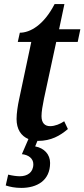

<svg xmlns="http://www.w3.org/2000/svg" viewBox="-20 -679 413 939"><path d="M167 10C229 10 274 -15 312 -48L294 -86C275 -73 249 -62 225 -62C199 -62 183 -78 183 -111C183 -132 188 -162 195 -196L255 -474H360L373 -536H269L295 -659H247C194 -556 127 -519 77 -519L67 -474H133L73 -191C67 -164 61 -125 61 -97C61 -47 83 -14 119 1L87 75C119 78 143 96 143 124C143 165 113 183 77 183C61 183 40 180 20 175L8 228C29 235 54 240 84 240C161 240 225 204 225 118C225 76 196 45 152 37L163 10C165 10 166 10 167 10Z"/></svg>

Font: Noto Serif Condensed SemiBold
Style: Italic
Weight: 600
Width: 3
Italic angle: -12°
Designer: Monotype Design Team
Foundry: Monotype Imaging Inc.
Version: Version 2.014